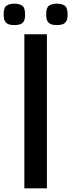

<svg xmlns="http://www.w3.org/2000/svg" viewBox="-63 -1028 389 1048"><path d="M70 0V-841H193V0ZM247 -891Q231 -891 218 -895Q205 -899 197 -911Q189 -923 189 -949Q189 -988 206 -998Q223 -1008 247 -1008Q272 -1008 289 -998Q306 -988 306 -949Q306 -923 298 -911Q290 -899 277 -895Q264 -891 247 -891ZM15 -891Q-1 -891 -14 -895Q-27 -899 -35 -911Q-43 -923 -43 -949Q-43 -988 -26 -998Q-9 -1008 15 -1008Q40 -1008 57 -998Q74 -988 74 -949Q74 -923 66.5 -911Q59 -899 45.5 -895Q32 -891 15 -891Z"/></svg>

Font: Matangi
Style: Bold
Weight: 700
Designer: Prashant Pant
Foundry: The Graphic Ant
Version: Version 3.002